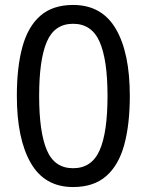

<svg xmlns="http://www.w3.org/2000/svg" viewBox="-20 -745 591 775"><path d="M275 10Q160 10 104 -87.5Q48 -185 48 -358Q48 -474 70.5 -556Q93 -638 143 -681.5Q193 -725 275 -725Q391 -725 447.5 -628.5Q504 -532 504 -358Q504 -243 481.5 -160.5Q459 -78 408.5 -34Q358 10 275 10ZM275 -66Q350 -66 382 -138Q414 -210 414 -358Q414 -504 382 -576.5Q350 -649 275 -649Q200 -649 169 -576.5Q138 -504 138 -358Q138 -212 169 -139Q200 -66 275 -66Z"/></svg>

Font: ukorean15
Style: Book
Weight: 400
Designer: Jelle Bosma - Monotype Design Team
Foundry: Monotype Imaging Inc.
Version: Version 2.003